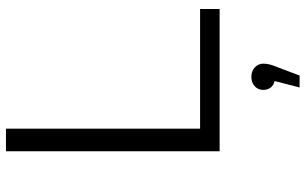

<svg xmlns="http://www.w3.org/2000/svg" viewBox="-206 -534 1002 629"><g transform="rotate(-90 294.5 -219.0)"><path d="M114 -700H188V-64H580V0H114ZM401 143Q401 163 390 188L362 262H323L344 180Q330 177 322.5 167Q315 157 315 143Q315 126 327 115Q339 104 358 104Q377 104 389 115.5Q401 127 401 143Z"/></g></svg>

Font: Montserrat-Regular
Style: Regular
Weight: 400
Version: Version 7.200